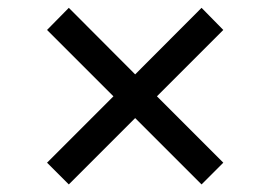

<svg xmlns="http://www.w3.org/2000/svg" viewBox="-20 -535 702 500"><path d="M504.9 -54.7 332 -227.5 159.2 -54.7 102.5 -111.3 275.4 -284.2 102.5 -457 159.2 -514.6 332 -341.3 504.9 -514.6 561.5 -457 388.7 -284.2 561.5 -111.3Z"/></svg>

Font: Inter
Style: Regular
Weight: 400
Designer: Rasmus Andersson
Foundry: rsms
Version: Version 4.001;git-9221beed3